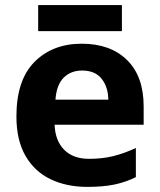

<svg xmlns="http://www.w3.org/2000/svg" viewBox="-20 -729 631 759"><path d="M303.2 -556.2Q416.5 -556.2 482.2 -491.7Q547.9 -427.2 547.9 -308.1V-235.8H195.8Q198.2 -172.9 233.6 -137Q269 -101.1 332 -101.1Q384.3 -101.1 427.7 -111.8Q471.2 -122.6 517.1 -144V-28.8Q476.6 -8.8 432.4 0.5Q388.2 9.8 325.2 9.8Q243.2 9.8 179.9 -20.5Q116.7 -50.8 80.8 -112.8Q44.9 -174.8 44.9 -269Q44.9 -412.1 116.2 -484.1Q187.5 -556.2 303.2 -556.2ZM304.2 -450.2Q260.7 -450.2 232.2 -422.4Q203.6 -394.5 199.2 -335H408.2Q407.7 -384.3 382.1 -417.2Q356.4 -450.2 304.2 -450.2ZM461.9 -709V-606H130.9V-709Z"/></svg>

Font: Open Sans
Style: Bold
Weight: 700
Designer: Monotype Design Team
Foundry: Monotype Imaging Inc.
Version: Version 3.000; ttfautohint (v1.8.4)